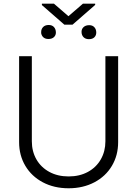

<svg xmlns="http://www.w3.org/2000/svg" viewBox="-20 -1013 747 1045"><path d="M623 -707V-239.3Q623 -167.5 589.1 -110.4Q555.2 -53.2 493.7 -20.8Q432.1 11.7 353.5 11.7Q274.4 11.7 213.1 -20.8Q151.9 -53.2 117.9 -110.4Q84 -167.5 84 -239.3V-707H153.3V-244.1Q153.3 -189 178.2 -145.5Q203.1 -102.1 248.5 -77.4Q293.9 -52.7 353.5 -52.7Q413.1 -52.7 458.5 -77.4Q503.9 -102.1 528.8 -145.8Q553.7 -189.5 553.7 -244.1V-707ZM204.1 -838.9Q204.1 -855 214.8 -866Q225.6 -877 245.1 -877Q263.7 -877 273.9 -865.5Q284.2 -854 284.2 -835.9Q284.2 -820.8 273.4 -810.8Q262.7 -800.8 243.2 -800.8Q227.1 -800.8 217 -809.1Q207 -817.4 204.1 -832ZM465.8 -876Q483.4 -876 493.7 -864.7Q503.9 -853.5 503.9 -835.9Q503.9 -820.3 493.7 -810.1Q483.4 -799.8 463.9 -799.8Q445.3 -799.8 434.6 -810.8Q423.8 -821.8 423.8 -839.8Q423.8 -855.5 435.1 -865.7Q446.3 -876 465.8 -876ZM352.5 -924.8 431.6 -993.2H498V-986.3L375 -878.9H330.1L208 -985.4V-993.2H273.4Z"/></svg>

Font: Pretendard JP Light
Style: Regular
Weight: 300
Designer: Base glyphs from Inter by Rasmus Andersson; Hangeul glyphs from Noto Sans CJK(Source Han Sans) by Jang Soo-young and Kan
Foundry: Kil Hyung-jin
Version: Version 1.309